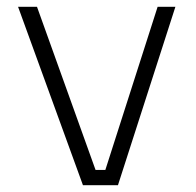

<svg xmlns="http://www.w3.org/2000/svg" viewBox="-20 -545 576 565"><path d="M327.1 0H224.1L33.2 -524.9H88.9L261.2 -44.9H290L443.8 -524.9H496.1Z"/></svg>

Font: Sora ExtraLight
Style: Regular
Weight: 200
Designer: Jonathan Barnbrook, Julián Moncada
Foundry: Barnbrook Fonts
Version: Version 2.000